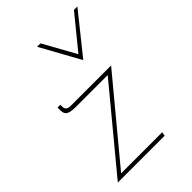

<svg xmlns="http://www.w3.org/2000/svg" viewBox="-199 -745 829 829"><g transform="rotate(-45 216.0 -330.5)"><path d="M118 -359Q87 -359 74 -368Q61 -377 63 -407V-413H80V-401Q80 -391 86 -384.5Q92 -378 109 -378H355L52 -13L44 -18H307L304 0H18L322 -367L327 -359ZM207 -661 294 -504H283L411 -661H432L287 -480H286L186 -661Z"/></g></svg>

Font: Josefin Sans Thin Thin
Style: Italic
Weight: 250
Italic angle: -7°
Version: Version 2.000